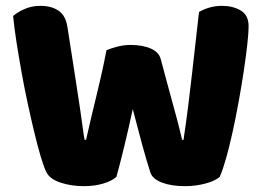

<svg xmlns="http://www.w3.org/2000/svg" viewBox="-20 -630 903 658"><path d="M345 -458Q356 -463 379.5 -469.5Q403 -476 427 -476Q469 -476 497 -463.5Q525 -451 531 -427Q542 -386 551.5 -350.5Q561 -315 570 -282.5Q579 -250 587.5 -218Q596 -186 604 -151H609Q618 -212 625 -267.5Q632 -323 638 -376.5Q644 -430 650 -482.5Q656 -535 662 -589Q699 -610 741 -610Q778 -610 805 -594Q832 -578 832 -540Q832 -518 827.5 -477.5Q823 -437 815.5 -387Q808 -337 798 -282Q788 -227 777 -177Q766 -127 754.5 -86.5Q743 -46 733 -24Q718 -10 684 -1Q650 8 614 8Q567 8 534.5 -4.5Q502 -17 495 -40Q482 -80 467 -135Q452 -190 435 -256Q421 -191 406 -129Q391 -67 379 -24Q364 -10 334 -1Q304 8 268 8Q223 8 186.5 -4.5Q150 -17 139 -40Q130 -58 119.5 -93.5Q109 -129 98 -174.5Q87 -220 75.5 -273Q64 -326 54.5 -379Q45 -432 37 -482.5Q29 -533 25 -575Q39 -588 64 -599Q89 -610 118 -610Q156 -610 180.5 -593.5Q205 -577 211 -538Q227 -436 237.5 -368Q248 -300 254.5 -256.5Q261 -213 264 -189Q267 -165 270 -151H275Q284 -191 292 -225Q300 -259 308.5 -293.5Q317 -328 326 -367.5Q335 -407 345 -458Z"/></svg>

Font: Baloo Cyrillic
Style: Regular
Weight: 400
Designer: Ek Type, Denis Ignatov
Foundry: Ek Type
Version: Version 1.50 July 26, 2019